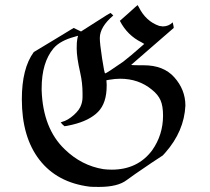

<svg xmlns="http://www.w3.org/2000/svg" viewBox="-20 -710 825 756"><path d="M373 -560Q373 -539 382 -480Q391 -421 394 -421Q399 -421 465 -467Q489 -485 548 -537L538 -543Q481 -571 452 -628L487 -659Q521 -690 522 -690L523 -688Q524 -687 524.5 -685.5Q525 -684 526 -683Q554 -626 607 -608Q617 -606 621 -606Q644 -606 660 -622Q665 -601 664 -600L497 -455Q495 -453 527 -453H546Q624 -453 666 -406Q710 -357 710 -294Q705 -193 631 -109L621 -98L577 -69Q497 -15 479 -1Q444 26 370 26Q341 26 333 25Q205 9 135.5 -80.5Q66 -170 66 -319Q66 -441 113 -505L191 -552Q269 -600 270 -600L299 -586Q300 -586 357 -623Q413 -659 415 -659Q416 -659 426 -649Q373 -604 373 -560ZM287 -567Q287 -569 286 -569Q280 -567 273 -565Q217 -550 191 -520Q144 -464 144 -362V-355Q149 -204 235 -122Q301 -58 387 -44Q403 -42 420 -42Q522 -42 579 -118Q622 -179 622 -255Q622 -293 612 -315.5Q602 -338 578 -357Q526 -400 453 -400Q434 -400 410 -396L399 -394L400 -378V-372Q400 -304 366 -269.5Q332 -235 265 -219Q239 -213 234 -213L226 -220L219 -228Q221 -229 224 -230Q247 -236 270.5 -257Q294 -278 300 -298Q305 -312 305 -329V-343Q305 -383 296 -423Q282 -484 282 -519Q282 -545 284 -554Q286 -566 287 -567Z"/></svg>

Font: KaTeX_Fraktur
Style: Regular
Weight: 400
Version: Version 1.1; ttfautohint (v1.3)